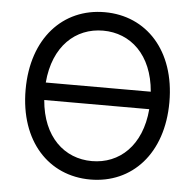

<svg xmlns="http://www.w3.org/2000/svg" viewBox="-53 -790 867 854"><g transform="rotate(5 380.5 -363.5)"><path d="M701.7 -363.6C701.7 -593.8 566.8 -737.2 380.7 -737.2C194.6 -737.2 59.7 -593.8 59.7 -363.6C59.7 -133.5 194.6 9.9 380.7 9.9C566.8 9.9 701.7 -133.5 701.7 -363.6ZM146.3 -324.6H615.1C601.6 -160.5 503.2 -72.4 380.7 -72.4C258.2 -72.4 159.8 -160.5 146.3 -324.6ZM146.3 -402.7C159.8 -566.8 258.2 -654.8 380.7 -654.8C503.2 -654.8 601.6 -566.8 615.1 -402.7Z"/></g></svg>

Font: Margiela Sans
Style: Regular
Weight: 400
Designer: Stefan Endress, Andreas Faust
Version: Version 1.100;FEAKit 1.0